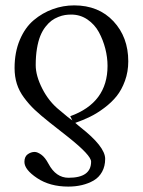

<svg xmlns="http://www.w3.org/2000/svg" viewBox="-20 -459 530 714"><path d="M231.9 -23.9 249 -11.2 241.2 -26.9Q379.9 -76.7 379.9 -213.9Q379.9 -245.6 371.6 -278.1Q363.3 -310.5 347.7 -339.4Q332 -368.2 305.2 -386.5Q278.3 -404.8 245.1 -404.8Q232.9 -404.8 221.7 -403.1Q210.4 -401.4 196.8 -396Q183.1 -390.6 171.6 -382.1Q160.2 -373.5 148.9 -359.1Q137.7 -344.7 129.9 -325.4Q122.1 -306.2 117.4 -278.3Q112.8 -250.5 112.8 -216.8Q112.8 -177.2 137.5 -128.9Q162.1 -80.6 202.1 -48.8ZM259.8 -2 277.8 13.2Q371.1 85.9 371.1 131.8Q371.1 159.2 359.6 179.9Q348.1 200.7 328.4 212.2Q308.6 223.6 284.9 229.2Q261.2 234.9 233.9 234.9Q165.5 234.9 118.2 203.4Q70.8 171.9 70.8 143.1Q70.8 123.5 83 114.7Q95.2 106 108.9 106Q119.1 106 133.3 116Q147.5 126 160.2 149.9Q188 202.1 234.9 202.1Q318.8 202.1 318.8 142.1Q318.8 118.7 234.9 51.8L164.1 -3.9Q130.9 -30.3 109.4 -50.5Q87.9 -70.8 69.6 -95.5Q51.3 -120.1 42.7 -147.2Q34.2 -174.3 34.2 -206.1Q34.2 -264.6 53.7 -310.8Q73.2 -356.9 105.5 -384Q137.7 -411.1 176.3 -425Q214.8 -439 255.9 -439Q346.7 -439 401.9 -379.9Q457 -320.8 457 -231Q457 -192.4 444.8 -158.7Q432.6 -125 413.6 -101.3Q394.5 -77.6 367.4 -57.4Q340.3 -37.1 314.7 -24.7Q289.1 -12.2 259.8 -2Z"/></svg>

Font: Linux Libertine G
Style: Regular
Weight: 400
Designer: Philipp H. Poll
Foundry: Philipp H. Poll
Version: Version 4.7.5